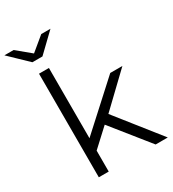

<svg xmlns="http://www.w3.org/2000/svg" viewBox="-252 -1070 1075 1191"><g transform="rotate(-30 285.5 -474.0)"><path d="M155 -136 157 -227 484 -525H571L340 -304L300 -270ZM99 0V-742H170V0ZM506 0 287 -273 333 -328 593 0ZM99 -824 -30 -948H36L163 -843H107L234 -948H300L171 -824Z"/></g></svg>

Font: MOST Montserrat
Style: Regular
Weight: 400
Designer: Julieta Ulanovsky
Foundry: Julieta Ulanovsky
Version: Version 8.000;March 11, 2024;FontCreator 15.0.0.2926 64-bit